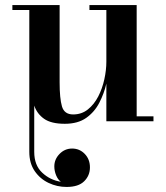

<svg xmlns="http://www.w3.org/2000/svg" viewBox="-20 -480 656 760"><path d="M521 -460V-19.5H587.5V0H401V-149Q392 -110 373.2 -73.5Q354.5 -37 321.5 -13.5Q288.5 10 236.5 10Q182.5 10 154.5 -9.8Q126.5 -29.5 115.5 -62V121Q115.5 174 147 203.5Q178.5 233 221 239.5Q209.5 231.5 202.2 214Q195 196.5 195 178.5Q195 150.5 215.8 129.2Q236.5 108 265.5 108Q295 108 315.5 129.2Q336 150.5 336 182.5Q336 215 313.2 237.5Q290.5 260 243.5 260Q206 260 172.2 244Q138.5 228 117.2 197Q96 166 96 121V-440.5H29V-460H216V-154Q216 -91 225.2 -59Q234.5 -27 269.5 -27Q303 -27 327.8 -46.8Q352.5 -66.5 368.8 -98Q385 -129.5 393 -166Q401 -202.5 401 -236V-440.5H334V-460Z"/></svg>

Font: Bodoni Moda SemiBold
Style: Regular
Weight: 600
Designer: Owen Earl
Foundry: indestructible type
Version: Version 2.005; ttfautohint (v1.8.4.7-5d5b)